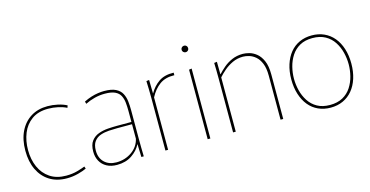

<svg xmlns="http://www.w3.org/2000/svg" viewBox="-73 -1037 2676 1387"><g transform="rotate(-15 1265.0 -343.5)"><path d="M287 10Q212 10 158.5 -23.5Q105 -57 76 -117.5Q47 -178 47 -260Q47 -343 76.5 -403.5Q106 -464 159 -497Q212 -530 284 -530Q322 -530 360.5 -521.5Q399 -513 427 -498L421 -481Q394 -495 357.5 -503Q321 -511 283 -511Q209 -511 161 -476.5Q113 -442 90 -385Q67 -328 67 -260Q67 -189 92 -132.5Q117 -76 166 -43Q215 -10 287 -10Q334 -10 372 -21Q410 -32 429 -40L435 -23Q413 -12 372 -1Q331 10 287 10Z M662 10Q617 10 585 -7.5Q553 -25 536 -56Q519 -87 519 -127Q519 -178 540.5 -206Q562 -234 595.5 -246Q629 -258 665.5 -260.5Q702 -263 732 -263H841V-345Q841 -378 838 -407.5Q835 -437 823 -460.5Q811 -484 783.5 -497Q756 -510 707 -510Q668 -510 631 -500.5Q594 -491 560 -474L555 -492Q583 -506 610 -514.5Q637 -523 662 -526.5Q687 -530 707 -530Q763 -530 794.5 -514Q826 -498 840 -471Q854 -444 857.5 -411.5Q861 -379 861 -346V-134Q861 -106 861.5 -69Q862 -32 863 0H845L842 -96H841Q819 -52 773 -21Q727 10 662 10ZM662 -9Q727 -9 777.5 -44.5Q828 -80 841 -138V-246H729Q701 -246 668 -244Q635 -242 605.5 -232Q576 -222 557.5 -197.5Q539 -173 539 -129Q539 -74 572.5 -41.5Q606 -9 662 -9Z M1025 0V-392Q1025 -430 1024 -460.5Q1023 -491 1022 -520L1043 -523L1045 -422H1046Q1073 -470 1116 -500Q1159 -530 1228 -528V-509Q1161 -511 1117.5 -479.5Q1074 -448 1045 -392V0Z M1341 -520 1361 -523V0H1341ZM1351 -648Q1341 -648 1333.5 -655Q1326 -662 1326 -672Q1326 -683 1333.5 -690Q1341 -697 1351 -697Q1361 -697 1368 -690Q1375 -683 1375 -672Q1375 -662 1368 -655Q1361 -648 1351 -648Z M1531 -400Q1531 -436 1530.5 -464Q1530 -492 1529 -520L1550 -523L1551 -430H1553Q1572 -451 1599.5 -474.5Q1627 -498 1663.5 -514Q1700 -530 1745 -530Q1765 -530 1792 -523Q1819 -516 1845 -495.5Q1871 -475 1888.5 -436Q1906 -397 1906 -333V0H1886V-329Q1886 -385 1871.5 -420.5Q1857 -456 1834.5 -475.5Q1812 -495 1787 -502.5Q1762 -510 1741 -510Q1698 -510 1662 -493Q1626 -476 1598 -452Q1570 -428 1551 -406V0H1531Z M2260 10Q2209 10 2167.5 -9Q2126 -28 2097 -63.5Q2068 -99 2052 -149Q2036 -199 2036 -260Q2036 -321 2052 -371Q2068 -421 2097 -456.5Q2126 -492 2167.5 -511Q2209 -530 2260 -530Q2311 -530 2352.5 -511Q2394 -492 2423.5 -456.5Q2453 -421 2469 -371Q2485 -321 2485 -260Q2485 -199 2469 -149Q2453 -99 2423.5 -63.5Q2394 -28 2352.5 -9Q2311 10 2260 10ZM2260 -10Q2316 -10 2355.5 -32Q2395 -54 2419 -91Q2443 -128 2454 -172Q2465 -216 2465 -260Q2465 -304 2454 -348Q2443 -392 2419 -429Q2395 -466 2355.5 -488Q2316 -510 2260 -510Q2204 -510 2165 -488Q2126 -466 2102 -429Q2078 -392 2067 -348Q2056 -304 2056 -260Q2056 -216 2067 -172Q2078 -128 2102 -91Q2126 -54 2165 -32Q2204 -10 2260 -10Z"/></g></svg>

Font: Murecho Thin
Style: Regular
Weight: 100
Designer: Neil Summerour
Foundry: Positype
Version: Version 1.010